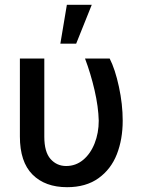

<svg xmlns="http://www.w3.org/2000/svg" viewBox="-20 -776 599 806"><path d="M166 -530.3V-202.1Q166 -138.2 192.1 -108.6Q218.3 -79.1 257.8 -79.1Q297.9 -79.1 328.9 -104.7Q359.9 -130.4 377.2 -174.1Q394.5 -217.8 394.5 -269.5Q393.1 -327.1 377 -397.2Q360.8 -467.3 336.9 -530.3H440.4Q463.4 -485.4 479.2 -411.9Q495.1 -338.4 495.1 -269.5Q495.1 -191.4 470.5 -128.4Q445.8 -65.4 393.3 -27.8Q340.8 9.8 261.7 9.8Q169.4 9.8 116.5 -43.2Q63.5 -96.2 63.5 -203.1V-530.3ZM260.7 -755.9H365.2L299.8 -592.8H233.4Z"/></svg>

Font: Pretendard GOV Medium
Style: Regular
Weight: 500
Designer: Base glyphs from Inter by Rasmus Andersson; Hangeul glyphs from Noto Sans CJK(Source Han Sans) by Jang Soo-young and Kan
Foundry: Kil Hyung-jin
Version: Version 1.309